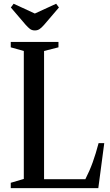

<svg xmlns="http://www.w3.org/2000/svg" viewBox="-20 -980 574 1000"><path d="M36 0V-28L104 -48V-714.5L36 -733.5V-761.5H284.5V-733.5L209.5 -714.5V-46.5H424.5Q447 -90.5 463 -135Q479 -179.5 493.5 -234.5H523L492 0ZM161.5 -821.5Q146.5 -821.5 136.2 -829.2Q126 -837 113.5 -851L36.5 -941L51 -960.5L161.5 -909.5L272.5 -960.5L287 -941L210 -851Q196.5 -835.5 186 -828.5Q175.5 -821.5 161.5 -821.5Z"/></svg>

Font: Libre Caslon Condensed Medium
Style: Regular
Weight: 500
Designer: Pablo Impallari, Rodrigo Fuenzalida, Katja Schimmel, Ertekin Erdin
Foundry: Pablo Impallari, Rodrigo Fuenzalida
Version: Version 2.000; ttfautohint (v1.8.4.7-5d5b);gftools[0.9.33]